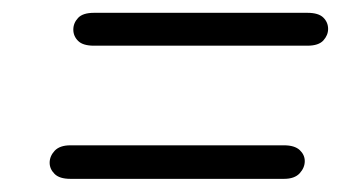

<svg xmlns="http://www.w3.org/2000/svg" viewBox="-20 -470 548 292"><path d="M123 -400.5Q106 -400.5 98.8 -407.8Q91.5 -415 91.5 -425Q91.5 -435 98.8 -442.8Q106 -450.5 123 -450.5H447.5Q464.5 -450.5 471.8 -443.2Q479 -436 479 -426Q479 -416.5 471.8 -408.5Q464.5 -400.5 447.5 -400.5ZM87 -198Q70.5 -198 63 -205.5Q55.5 -213 55.5 -222.5Q55.5 -232.5 63.2 -240.8Q71 -249 87 -249H412Q428 -249 435.8 -241.8Q443.5 -234.5 443.5 -225Q443.5 -215 435.8 -206.5Q428 -198 412 -198Z"/></svg>

Font: Edu AU VIC WA NT Pre
Style: Regular
Weight: 400
Designer: Tina and Corey Anderson, Eben Sorkin, Mirko Velimirovic
Foundry: Google for Education
Version: Version 1.001